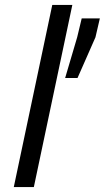

<svg xmlns="http://www.w3.org/2000/svg" viewBox="-20 -763 427 783"><path d="M36.2 0 193.2 -743H275L118 0ZM245.6 -444.8 294.7 -611 313.2 -688H387.2L369.3 -611L296.1 -444.8Z"/></svg>

Font: Saira Thin
Style: Italic
Weight: 100
Italic angle: -12°
Designer: Hector Gatti with collaboration of the Omnibus-Type team
Foundry: Omnibus-Type
Version: Version 1.101